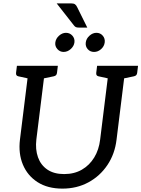

<svg xmlns="http://www.w3.org/2000/svg" viewBox="-20 -1106 836 1135"><path d="M349 9Q262 9 202.5 -29Q143 -67 115.5 -132.5Q88 -198 98 -281L152 -717H249L195 -282Q188 -223 204.5 -176.5Q221 -130 260 -103.5Q299 -77 359 -77Q419 -77 464 -103Q509 -129 537 -175Q565 -221 572 -281L626 -717H723L669 -281Q659 -196 615 -130.5Q571 -65 502.5 -28Q434 9 349 9ZM182 -717 161 -639 88 -655Q80 -657 77 -662Q74 -667 75 -676L80 -717ZM322 -717 317 -676Q316 -667 311.5 -662Q307 -657 298 -655L221 -639L220 -717ZM656 -717 635 -639 562 -655Q554 -657 551 -662Q548 -667 549 -676L554 -717ZM796 -717 791 -676Q790 -667 785.5 -662Q781 -657 772 -655L695 -639L694 -717ZM420 -855Q417 -833 398 -816Q379 -799 356 -799Q334 -799 319 -816Q304 -833 307 -855Q310 -878 329 -895Q348 -912 370 -912Q393 -912 408 -895Q423 -878 420 -855ZM599 -855Q596 -832 577.5 -815.5Q559 -799 536 -799Q513 -799 498.5 -815.5Q484 -832 487 -855Q490 -878 509 -895Q528 -912 550 -912Q573 -912 587.5 -895Q602 -878 599 -855ZM315 -1086H400Q416 -1086 423.5 -1080.5Q431 -1075 436 -1064L496 -943H445Q434 -943 428 -946Q422 -949 416 -957Z"/></svg>

Font: Aleo
Style: Italic
Weight: 400
Italic angle: -7°
Designer: Alessio Laiso
Foundry: Alessio Laiso
Version: Version 2.001;gftools[0.9.29]